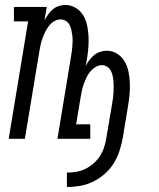

<svg xmlns="http://www.w3.org/2000/svg" viewBox="-20 -558 640 772"><path d="M249 194V136Q267 136 286 133Q305 130 322.5 121.5Q340 113 355 100Q370 87 381 70.5Q392 54 398 36Q404 18 407 0L431 -142Q433 -154 434.5 -165Q436 -176 436.5 -187.5Q437 -199 437 -210.5Q437 -222 436 -233Q435 -244 432.5 -255Q430 -266 425 -275Q420 -284 410.5 -290Q401 -296 390 -296Q376 -296 363.5 -288Q351 -280 342 -269Q333 -258 327 -245Q321 -232 316.5 -219Q312 -206 309 -193Q306 -180 304 -166L286 -58H343V0H211L265 -327Q267 -338 268.5 -349.5Q270 -361 271 -372.5Q272 -384 272 -395Q272 -406 270.5 -417.5Q269 -429 266.5 -439.5Q264 -450 259 -459Q254 -468 244.5 -474Q235 -480 224 -480Q210 -480 197.5 -472.5Q185 -465 176.5 -453.5Q168 -442 161.5 -429Q155 -416 150.5 -403Q146 -390 143 -377Q140 -364 138 -350L80 0H15L93 -472H36V-530H168L159 -477Q166 -489 174 -500.5Q182 -512 193 -521Q204 -530 217 -534Q230 -538 243 -538Q266 -538 285 -526Q304 -514 315 -495.5Q326 -477 330.5 -455Q335 -433 336 -410Q337 -387 335 -363.5Q333 -340 329 -317L325 -293Q331 -305 339.5 -316.5Q348 -328 358.5 -336.5Q369 -345 382.5 -349.5Q396 -354 409 -354Q432 -354 451 -342Q470 -330 481 -311Q492 -292 496.5 -270.5Q501 -249 502 -226Q503 -203 501 -179.5Q499 -156 495 -133L473 0Q468 26 459.5 51.5Q451 77 436 100.5Q421 124 399.5 142.5Q378 161 353 173Q328 185 301.5 189.5Q275 194 249 194Z"/></svg>

Font: Iosevka Slab Light Extended
Style: Italic
Weight: 300
Width: 7
Italic angle: -9°
Monospace: yes
Designer: Belleve Invis
Foundry: Belleve Invis
Version: Version 11.1.0; ttfautohint (v1.8.3)